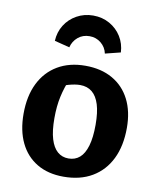

<svg xmlns="http://www.w3.org/2000/svg" viewBox="-85 -811 719 888"><g transform="rotate(10 274.5 -367.0)"><path d="M274 12Q201 12 149 -19Q97 -50 69.5 -107Q42 -164 42 -243Q42 -326 71.5 -386Q101 -446 156 -478.5Q211 -511 286 -511Q360 -511 413.5 -480.5Q467 -450 495.5 -394Q524 -338 524 -261Q524 -176 494 -115Q464 -54 408 -21Q352 12 274 12ZM282 -75Q313 -75 334.5 -93.5Q356 -112 367.5 -151Q379 -190 379 -250Q379 -308 367.5 -345Q356 -382 333.5 -400.5Q311 -419 277 -419Q254 -419 222 -410Q190 -401 141 -382L225 -439Q206 -395 196 -349.5Q186 -304 186 -248Q186 -188 197.5 -150Q209 -112 230.5 -93.5Q252 -75 282 -75ZM281 -746Q324 -746 358.5 -726.5Q393 -707 413.5 -674Q434 -641 436 -600L364 -582Q358 -611 335 -630Q312 -649 281 -649Q249 -649 226.5 -630Q204 -611 197 -582L126 -600Q128 -641 148.5 -674Q169 -707 204 -726.5Q239 -746 281 -746Z"/></g></svg>

Font: Piazzolla Thin ExtraBold
Style: Regular
Weight: 800
Version: Version 2.005